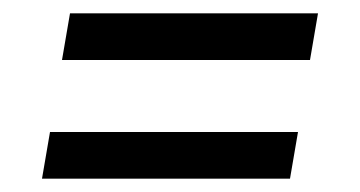

<svg xmlns="http://www.w3.org/2000/svg" viewBox="-20 -484 540 288"><path d="M73 -394 85 -464H457L445 -394ZM415 -216H43L55 -286H427Z"/></svg>

Font: Iosevka Algr
Style: Italic
Weight: 400
Italic angle: -9°
Monospace: yes
Designer: Belleve Invis
Foundry: Belleve Invis
Version: Version 26.0.2; ttfautohint (v1.8.3)